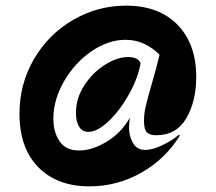

<svg xmlns="http://www.w3.org/2000/svg" viewBox="-20 -573 764 680"><path d="M49 -170Q49 -276 100.5 -364Q152 -452 239 -502.5Q326 -553 426 -553Q543 -553 609 -485Q675 -417 675 -300Q675 -215 640 -154.5Q605 -94 533 -94Q511 -94 500.5 -104Q490 -114 490 -145Q490 -170 496 -196.5Q502 -223 517 -274Q534 -332 545 -379Q523 -402 492.5 -417Q462 -432 424 -432Q363 -432 303.5 -391Q244 -350 206.5 -284.5Q169 -219 169 -153Q169 -105 191 -72.5Q213 -40 260 -40Q306 -40 357.5 -71Q409 -102 440 -156Q437 -135 437 -121Q437 -91 451 -66.5Q465 -42 495 -42Q519 -42 553.5 -58Q588 -74 614 -96L617 -93Q567 -11 481.5 38Q396 87 297 87Q182 87 115.5 19Q49 -49 49 -170ZM249 -173Q249 -225 278.5 -270.5Q308 -316 351.5 -343.5Q395 -371 433 -371Q470 -371 478 -349Q469 -297 437 -239.5Q405 -182 365 -144Q325 -106 293 -106Q271 -106 260 -124.5Q249 -143 249 -173Z"/></svg>

Font: Cabin Medium
Style: Regular
Weight: 500
Designer: Pablo Impallari
Foundry: Pablo Impallari. http://www.impallari.com Igino Marini. http://www.ikern.com
Version: Version 2.200